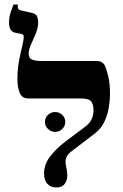

<svg xmlns="http://www.w3.org/2000/svg" viewBox="-20 -820 544 850"><path d="M229 10Q205 10 190 -6Q175 -22 175 -51Q175 -93 202 -127.5Q229 -162 264 -189L362 -263Q379 -277 386.5 -294.5Q394 -312 394 -333Q394 -357 384 -370.5Q374 -384 340 -384H106Q78 -384 67.5 -408.5Q57 -433 57 -471Q57 -501 61 -530Q65 -559 71 -584Q77 -609 81 -627.5Q85 -646 85 -656Q85 -664 82 -666.5Q79 -669 73 -670L48 -675Q36 -677 28 -687.5Q20 -698 20 -720Q20 -746 28 -768Q36 -790 40 -800H59V-788Q59 -777 72 -774L121 -763Q141 -759 145 -745Q149 -731 149 -724Q149 -697 138.5 -671.5Q128 -646 117.5 -623.5Q107 -601 107 -582Q107 -562 122.5 -556Q138 -550 163 -550H406Q424 -550 433 -543Q442 -536 446 -526Q451 -515 459 -483Q467 -451 467 -404Q467 -379 462 -346.5Q457 -314 443 -283Q429 -252 401 -230L299 -152Q281 -139 275.5 -127Q270 -115 270 -106Q270 -92 274 -76.5Q278 -61 278 -44Q278 -22 266.5 -6Q255 10 229 10ZM224 -236Q206 -236 192.5 -249Q179 -262 179 -280Q179 -299 192.5 -311.5Q206 -324 224 -324Q242 -324 255.5 -311.5Q269 -299 269 -280Q269 -262 255.5 -249Q242 -236 224 -236Z"/></svg>

Font: Frank Ruhl Libre
Style: Bold
Weight: 700
Designer: Yanek Iontef
Foundry: Fontef
Version: Version 6.004